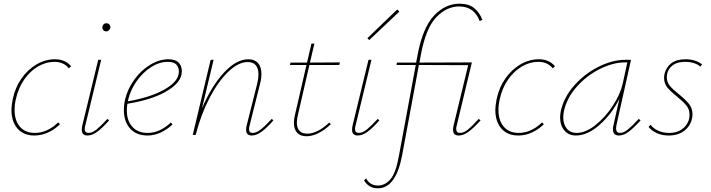

<svg xmlns="http://www.w3.org/2000/svg" viewBox="-20 -731 3851 1040"><path d="M274 -396Q229 -396 186 -371Q143 -346 111 -300Q79 -254 66 -194Q59 -165 59 -136Q59 -78 88 -44.5Q117 -11 169 -11Q203 -11 235.5 -26Q268 -41 295 -68L305 -58Q275 -29 239.5 -13Q204 3 166 3Q108 3 75 -34.5Q42 -72 42 -136Q42 -157 49 -194Q62 -257 96.5 -306Q131 -355 178.5 -382.5Q226 -410 277 -410Q334 -410 365 -372L353 -361Q325 -396 274 -396Z M423 -28Q423 -39 426 -52L512 -407H528L442 -51Q439 -41 439 -33Q439 -11 460 -11Q480 -11 503.5 -30Q527 -49 562 -87L571 -79Q535 -38 507 -17.5Q479 3 454 3Q423 3 423 -28ZM534 -583Q535 -593 541 -599Q547 -605 557 -605Q566 -605 572 -598.5Q578 -592 578 -582Q577 -574 570.5 -567.5Q564 -561 556 -561Q546 -561 540 -567.5Q534 -574 534 -583Z M965 -346Q965 -339 963 -327Q953 -277 876.5 -233.5Q800 -190 670 -169Q667 -151 667 -133Q667 -77 697 -44Q727 -11 780 -11Q845 -11 905 -67L915 -57Q849 3 779 3Q719 3 685 -34.5Q651 -72 651 -135Q651 -165 658 -194Q672 -251 708.5 -301Q745 -351 794 -380.5Q843 -410 892 -410Q931 -410 948 -391.5Q965 -373 965 -346ZM949 -344Q949 -366 935.5 -381Q922 -396 888 -396Q843 -396 798.5 -367.5Q754 -339 721 -292.5Q688 -246 675 -194L672 -182Q791 -203 864 -242.5Q937 -282 947 -327Q949 -337 949 -344Z M1461 -79Q1425 -38 1397 -17.5Q1369 3 1344 3Q1313 3 1313 -28Q1313 -38 1316 -51L1374 -281Q1380 -307 1380 -328Q1380 -360 1365.5 -377.5Q1351 -395 1322 -395Q1271 -395 1215.5 -341.5Q1160 -288 1113.5 -197.5Q1067 -107 1040 0H1024L1121 -407H1137L1074 -144Q1125 -264 1192.5 -337Q1260 -410 1325 -410Q1359 -410 1377.5 -389.5Q1396 -369 1396 -331Q1396 -306 1389 -279L1332 -51Q1329 -39 1329 -31Q1329 -11 1348 -11Q1369 -11 1393 -30Q1417 -49 1452 -87Z M1594 -110Q1588 -86 1588 -67Q1588 -38 1602 -22.5Q1616 -7 1645 -7Q1672 -7 1702.5 -22.5Q1733 -38 1763 -67L1772 -58Q1701 7 1640 7Q1607 7 1589.5 -12Q1572 -31 1572 -66Q1572 -86 1578 -110L1640 -379H1550L1554 -392H1643L1667 -495H1683L1659 -392L1821 -393L1818 -379H1656Z M1887 -28Q1887 -39 1890 -52L1976 -407H1992L1906 -51Q1903 -41 1903 -33Q1903 -11 1924 -11Q1944 -11 1967.5 -30Q1991 -49 2026 -87L2035 -79Q1999 -38 1971 -17.5Q1943 3 1918 3Q1887 3 1887 -28ZM1970 -524 2132 -680 2143 -668 1980 -514Z M2573 -87 2583 -79Q2546 -38 2518 -17.5Q2490 3 2465 3Q2434 3 2434 -28Q2434 -39 2437 -52L2516 -378L2249 -379L2158 111Q2124 289 2027 289Q1977 289 1952 246L1963 235Q1983 274 2028 274Q2064 274 2094 241Q2124 208 2141 112L2232 -379H2128L2130 -392H2234L2242 -434Q2270 -582 2331 -646.5Q2392 -711 2469 -711Q2519 -711 2548 -687.5Q2577 -664 2593 -624L2578 -617Q2549 -696 2467 -696Q2399 -696 2343 -637.5Q2287 -579 2260 -436L2252 -392L2536 -393L2454 -51Q2451 -41 2451 -33Q2451 -11 2472 -11Q2492 -11 2515 -29.5Q2538 -48 2573 -87Z M2895 -396Q2850 -396 2807 -371Q2764 -346 2732 -300Q2700 -254 2687 -194Q2680 -165 2680 -136Q2680 -78 2709 -44.5Q2738 -11 2790 -11Q2824 -11 2856.5 -26Q2889 -41 2916 -68L2926 -58Q2896 -29 2860.5 -13Q2825 3 2787 3Q2729 3 2696 -34.5Q2663 -72 2663 -136Q2663 -157 2670 -194Q2683 -257 2717.5 -306Q2752 -355 2799.5 -382.5Q2847 -410 2898 -410Q2955 -410 2986 -372L2974 -361Q2946 -396 2895 -396Z M3450 -79Q3413 -38 3385.5 -17.5Q3358 3 3333 3Q3300 3 3300 -31Q3300 -41 3303 -53L3335 -196Q3295 -115 3229 -56Q3163 3 3099 3Q3060 3 3037 -24.5Q3014 -52 3014 -94Q3014 -110 3017 -126Q3033 -203 3090 -267.5Q3147 -332 3222.5 -369.5Q3298 -407 3367 -407H3398L3319 -53Q3317 -41 3317 -36Q3317 -11 3339 -11Q3358 -11 3381.5 -30Q3405 -49 3440 -87ZM3353 -278 3378 -393H3365Q3301 -393 3229.5 -357.5Q3158 -322 3103.5 -260.5Q3049 -199 3034 -126Q3031 -110 3031 -95Q3031 -57 3050.5 -34Q3070 -11 3103 -11Q3152 -11 3205 -53Q3258 -95 3299 -157.5Q3340 -220 3353 -278Z M3493 -44 3504 -55Q3519 -35 3545.5 -23Q3572 -11 3604 -11Q3654 -11 3684.5 -39.5Q3715 -68 3715 -110Q3715 -139 3697.5 -160Q3680 -181 3647 -208Q3612 -236 3594.5 -257.5Q3577 -279 3577 -309Q3577 -320 3580 -333Q3589 -368 3617 -389Q3645 -410 3693 -410Q3748 -410 3783 -382L3773 -370Q3761 -382 3739 -389Q3717 -396 3691 -396Q3644 -396 3618 -372.5Q3592 -349 3592 -312Q3592 -286 3608.5 -266Q3625 -246 3658 -220Q3694 -191 3712.5 -167.5Q3731 -144 3731 -112Q3731 -101 3728 -87Q3718 -46 3685 -21.5Q3652 3 3602 3Q3565 3 3536.5 -10.5Q3508 -24 3493 -44Z"/></svg>

Font: Ysabeau Thin
Style: Italic
Weight: 200
Italic angle: -12°
Designer: Christian Thalmann (Catharsis Fonts)
Version: Version 0.003